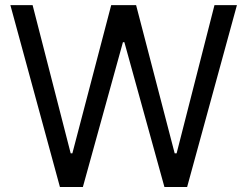

<svg xmlns="http://www.w3.org/2000/svg" viewBox="-20 -748 989 768"><path d="M219.7 0 21.5 -727.5H110.4L262.7 -134.8H269.5L424.8 -727.5H524.4L678.7 -134.8H686.5L837.9 -727.5H927.7L728.5 0H637.7L477.5 -579.1H471.7L311.5 0Z"/></svg>

Font: Inter
Style: Regular
Weight: 400
Designer: Rasmus Andersson
Foundry: rsms
Version: Version 4.000;git-8c9346024